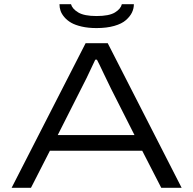

<svg xmlns="http://www.w3.org/2000/svg" viewBox="-20 -891 917 911"><path d="M438 -757.8Q398.9 -757.8 367.9 -764.9Q336.9 -772 317.6 -783.2Q298.3 -794.4 285.4 -809.6Q272.5 -824.7 267.3 -839.8Q262.2 -855 262.2 -871.1H316.9Q322.8 -849.1 351.1 -832Q379.4 -814.9 438 -814.9Q498 -814.9 525.6 -832Q553.2 -849.1 558.1 -871.1H615.2Q615.2 -850.6 606.2 -831.8Q597.2 -813 577.6 -795.7Q558.1 -778.3 522.2 -768.1Q486.3 -757.8 438 -757.8ZM35.2 0 386.2 -686H491.2L841.8 0H745.1L654.8 -175.8H216.8L127 0ZM253.9 -250H618.2L506.8 -470.2Q499 -484.9 473.6 -538.8Q448.2 -592.8 439.9 -607.9H432.1Q382.8 -502 365.2 -470.2Z"/></svg>

Font: Archivo Expanded Light
Style: Regular
Weight: 300
Width: 7
Designer: Hector Gatti
Foundry: Omnibus-Type
Version: Version 2.001